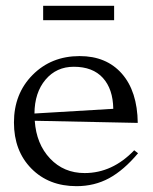

<svg xmlns="http://www.w3.org/2000/svg" viewBox="-20 -618 526 658"><path d="M368.2 -245.1Q367.2 -313 332.5 -351.1Q297.9 -389.2 232.9 -389.2Q173.3 -389.2 136 -345Q98.6 -300.8 98.1 -229ZM27.8 -198.2Q27.8 -296.9 91.8 -361.3Q155.8 -425.8 252.9 -425.8Q344.7 -425.8 397.7 -365.5Q450.7 -305.2 452.1 -196.8L99.1 -204.1Q104.5 -124.5 151.6 -74.7Q198.7 -24.9 270 -24.9Q365.2 -24.9 439.9 -103L453.1 -92.8Q404.3 -34.7 354 -7.3Q303.7 20 242.2 20Q147 20 87.4 -40.5Q27.8 -101.1 27.8 -198.2ZM127.9 -548.8V-598.1H371.1V-548.8Z"/></svg>

Font: Halibut
Style: Regular
Weight: 400
Designer: Matteo Maggi
Foundry: Collletttivo
Version: Version 3.080 | FøM Fix